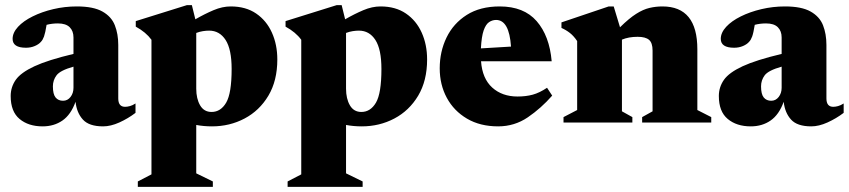

<svg xmlns="http://www.w3.org/2000/svg" viewBox="-20 -476 3298 746"><path d="M506.5 -37.5Q477.5 -15.5 443.8 -0.2Q410 15 380.5 15Q326 15 302 -11.5Q278 -38 273.5 -80.5Q255.5 -30.5 222.8 -7.8Q190 15 145.5 15Q90.5 15 56 -13.8Q21.5 -42.5 21.5 -103Q21.5 -137.5 41.2 -165.8Q61 -194 113.8 -218.5Q166.5 -243 265.5 -266.5V-330.5Q265.5 -355.5 250.8 -370.2Q236 -385 205 -385Q181.5 -385 161 -379.5Q156 -348 151 -334.2Q146 -320.5 139 -313.5Q131 -304 115.2 -297.2Q99.5 -290.5 81 -290.5Q29 -290.5 29 -325Q29 -349 50 -371.8Q71 -394.5 106.8 -412.2Q142.5 -430 187 -440.5Q231.5 -451 278.5 -451Q343 -451 378 -431.2Q413 -411.5 426.2 -377.8Q439.5 -344 439.5 -301.5V-93.5Q439.5 -61 466 -61Q474.5 -61 484.8 -63.8Q495 -66.5 506.5 -74ZM185.5 -140.5Q185.5 -110 196 -97.2Q206.5 -84.5 225 -84.5Q242.5 -84.5 254 -99.2Q265.5 -114 265.5 -135V-217Q214 -202.5 199.8 -183.5Q185.5 -164.5 185.5 -140.5Z M807 229V250H515.5V229L568.5 201.5V-321.5Q547 -351 507.5 -372.5V-394L706 -456H725.5L739 -401Q775.5 -422 809.8 -436.5Q844 -451 876.5 -451Q935 -451 975.2 -423.5Q1015.5 -396 1036.5 -349.2Q1057.5 -302.5 1057.5 -245Q1057.5 -162.5 1022.8 -104.2Q988 -46 930.2 -15.5Q872.5 15 803.5 15Q771.5 15 742.5 9.5V197.5ZM880 -208Q880 -284.5 856.5 -320.8Q833 -357 792.5 -357Q781.5 -357 768.5 -355Q755.5 -353 742.5 -348V-131.5Q742.5 -92.5 757.5 -66.8Q772.5 -41 802 -41Q837.5 -41 858.8 -77.2Q880 -113.5 880 -208Z M1389 229V250H1097.5V229L1150.5 201.5V-321.5Q1129 -351 1089.5 -372.5V-394L1288 -456H1307.5L1321 -401Q1357.5 -422 1391.8 -436.5Q1426 -451 1458.5 -451Q1517 -451 1557.2 -423.5Q1597.5 -396 1618.5 -349.2Q1639.5 -302.5 1639.5 -245Q1639.5 -162.5 1604.8 -104.2Q1570 -46 1512.2 -15.5Q1454.5 15 1385.5 15Q1353.5 15 1324.5 9.5V197.5ZM1462 -208Q1462 -284.5 1438.5 -320.8Q1415 -357 1374.5 -357Q1363.5 -357 1350.5 -355Q1337.5 -353 1324.5 -348V-131.5Q1324.5 -92.5 1339.5 -66.8Q1354.5 -41 1384 -41Q1419.5 -41 1440.8 -77.2Q1462 -113.5 1462 -208Z M1921.5 -451Q2015.5 -451 2065.2 -393.8Q2115 -336.5 2123.5 -238H1849Q1854 -170.5 1892.5 -135.8Q1931 -101 1991 -101Q2023.5 -101 2050 -108.2Q2076.5 -115.5 2105.5 -135L2125.5 -104.5Q2082.5 -55.5 2030.8 -20.2Q1979 15 1915.5 15Q1845.5 15 1794.5 -15Q1743.5 -45 1716 -96Q1688.5 -147 1688.5 -210.5Q1688.5 -275.5 1715 -330.2Q1741.5 -385 1793.5 -418Q1845.5 -451 1921.5 -451ZM1907.5 -398.5Q1893 -398.5 1880.2 -390Q1867.5 -381.5 1859.2 -357.8Q1851 -334 1848.5 -288L1965.5 -295Q1958.5 -398.5 1907.5 -398.5Z M2475 -21 2515.5 -43.5V-279.5Q2515.5 -309.5 2501.8 -321.2Q2488 -333 2457.5 -333Q2422.5 -333 2396.5 -322V-43.5L2437 -21V0H2169.5V-21L2222.5 -48.5V-316.5Q2209 -336.5 2194.2 -348Q2179.5 -359.5 2161.5 -367.5V-389L2345 -451H2364.5L2389 -370Q2424.5 -405 2451.8 -422.2Q2479 -439.5 2503.5 -445.2Q2528 -451 2554 -451Q2689.5 -451 2689.5 -284.5V-48.5L2743.5 -21V0H2475Z M3258 -37.5Q3229 -15.5 3195.2 -0.2Q3161.5 15 3132 15Q3077.5 15 3053.5 -11.5Q3029.5 -38 3025 -80.5Q3007 -30.5 2974.2 -7.8Q2941.5 15 2897 15Q2842 15 2807.5 -13.8Q2773 -42.5 2773 -103Q2773 -137.5 2792.8 -165.8Q2812.5 -194 2865.2 -218.5Q2918 -243 3017 -266.5V-330.5Q3017 -355.5 3002.2 -370.2Q2987.5 -385 2956.5 -385Q2933 -385 2912.5 -379.5Q2907.5 -348 2902.5 -334.2Q2897.5 -320.5 2890.5 -313.5Q2882.5 -304 2866.8 -297.2Q2851 -290.5 2832.5 -290.5Q2780.5 -290.5 2780.5 -325Q2780.5 -349 2801.5 -371.8Q2822.5 -394.5 2858.2 -412.2Q2894 -430 2938.5 -440.5Q2983 -451 3030 -451Q3094.5 -451 3129.5 -431.2Q3164.5 -411.5 3177.8 -377.8Q3191 -344 3191 -301.5V-93.5Q3191 -61 3217.5 -61Q3226 -61 3236.2 -63.8Q3246.5 -66.5 3258 -74ZM2937 -140.5Q2937 -110 2947.5 -97.2Q2958 -84.5 2976.5 -84.5Q2994 -84.5 3005.5 -99.2Q3017 -114 3017 -135V-217Q2965.5 -202.5 2951.2 -183.5Q2937 -164.5 2937 -140.5Z"/></svg>

Font: Newsreader 16pt ExtraBold
Style: Regular
Weight: 800
Designer: Hugues Gentile
Foundry: Production Type
Version: Version 1.003; ttfautohint (v1.8.3)